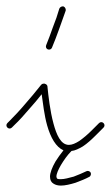

<svg xmlns="http://www.w3.org/2000/svg" viewBox="-30 -502 346 599"><path d="M114 -361C112 -356 114 -350 119 -348C124 -346 130 -348 132 -353C139 -370 147 -390 154 -410C161 -430 168 -450 175 -469C176 -474 173 -480 168 -482C163 -483 157 -480 155 -475C150 -457 143 -437 135 -417C128 -397 121 -378 114 -361ZM-7 -118C-11 -114 -11 -108 -7 -104C-3 -100 3 -100 7 -104L15 -112C30 -126 46 -144 63 -164C76 -178 88 -193 100 -208C104 -180 108 -143 117 -111C128 -72 145 -43 168 -33C159 -22 150 -9 143 2C132 21 126 38 126 49C126 60 130 67 137 71C143 75 151 77 160 77C173 77 190 73 206 68C222 62 237 56 248 50C253 48 255 41 253 37C251 32 244 30 240 32C229 37 214 44 200 49C185 53 171 57 160 57C155 57 151 57 148 55C147 53 146 51 146 49C146 40 152 27 160 13C169 -2 180 -18 193 -31C204 -32 216 -38 228 -45C242 -54 256 -67 270 -81L293 -104C297 -108 297 -114 293 -118C289 -122 283 -122 279 -118L256 -95C243 -82 230 -71 217 -62C206 -55 195 -50 185 -50C159 -50 146 -83 137 -116C126 -156 121 -203 118 -232C118 -233 118 -233 118 -234C117 -234 117 -235 117 -235V-236C116 -236 116 -237 116 -237L115 -238C115 -238 115 -238 114 -239C114 -239 114 -239 113 -239C113 -240 113 -240 112 -240C112 -240 112 -240 111 -240C111 -241 110 -241 110 -241H109H106C105 -241 103 -241 102 -240H101C101 -239 101 -239 100 -239C100 -239 99 -238 98 -237C82 -217 65 -196 48 -177C32 -158 15 -140 1 -126Z"/></svg>

Font: Mistral SingleLine OTF-SVG Regular
Style: Regular
Weight: 300
Designer: François Chastanet, Élisa Garzelli, Anais Alves, Morgane Autin
Foundry: institut supérieur des arts et du design Toulouse / isdaT
Version: Version 1.000;hotconv 1.0.117;makeotfexe 2.5.65602 DEVELOPME